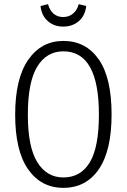

<svg xmlns="http://www.w3.org/2000/svg" viewBox="-20 -893 610 924"><path d="M517 -342Q517 -168 455.5 -78.5Q394 11 285 11Q178 11 115.5 -78Q53 -167 53 -341Q53 -515 116 -605.5Q179 -696 285 -696Q393 -696 455 -607.5Q517 -519 517 -342ZM114 -341Q114 -186 159.5 -112.5Q205 -39 285 -39Q368 -39 412 -111.5Q456 -184 456 -342Q456 -646 285 -646Q204 -646 159 -572Q114 -498 114 -341ZM175 -864 211 -873Q219 -844 237.5 -827.5Q256 -811 284 -811Q312 -811 331.5 -827.5Q351 -844 359 -873L395 -864Q390 -818 359.5 -791.5Q329 -765 284 -765Q240 -765 210 -791.5Q180 -818 175 -864Z"/></svg>

Font: Fira Sans Extra Condensed Light
Style: Regular
Weight: 300
Width: 1
Designer: Carrois Corporate & Edenspiekermann AG
Foundry: Carrois Corporate GbR & Edenspiekermann AG
Version: Version 4.203